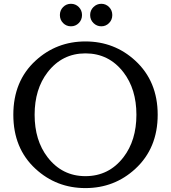

<svg xmlns="http://www.w3.org/2000/svg" viewBox="-20 -961 883 991"><path d="M462.4 -924.6Q479.5 -941.4 502.9 -941.4Q526.4 -941.4 543 -924.6Q559.6 -907.7 559.6 -883.3Q559.6 -858.9 543 -842Q526.4 -825.2 502.9 -825.2Q479.5 -825.2 462.4 -842Q445.3 -858.9 445.3 -883.3Q445.3 -907.7 462.4 -924.6ZM305.7 -924.6Q322.3 -941.4 346.2 -941.4Q370.1 -941.4 386.7 -924.6Q403.3 -907.7 403.3 -883.3Q403.3 -858.9 386.7 -842Q370.1 -825.2 346.2 -825.2Q322.3 -825.2 305.7 -842Q289.1 -858.9 289.1 -883.3Q289.1 -907.7 305.7 -924.6ZM163.6 -89.4Q48.8 -194.8 48.8 -368.7Q48.8 -542.5 163.6 -647.9Q271.5 -747.1 420.9 -747.1Q570.3 -747.1 678.2 -647.9Q793.9 -541.5 793.9 -368.7Q793.9 -195.8 678.2 -89.4Q570.3 9.8 420.9 9.8Q271.5 9.8 163.6 -89.4ZM420.9 -51.8Q542 -51.8 617.2 -149.4Q684.1 -236.3 684.1 -368.7Q684.1 -501 617.2 -587.9Q542 -685.5 420.9 -685.5Q300.8 -685.5 225.6 -587.9Q158.7 -501 158.7 -368.7Q158.7 -236.3 225.6 -149.4Q300.8 -51.8 420.9 -51.8Z"/></svg>

Font: Classica
Style: Book
Weight: 400
Designer: Wojciech Kalinowski "wmk69" (wmk69@o2.pl)
Foundry: Wojciech Kalinowski "wmk69" (wmk69@o2.pl)
Version: Version 2.1.1; 2021-05-14